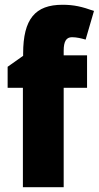

<svg xmlns="http://www.w3.org/2000/svg" viewBox="-20 -785 414 805"><path d="M345 -417V-553H247V-572C247 -612 258 -629 282 -629C302 -629 321 -624 339 -619L374 -739C324 -757 290 -765 242 -765C128 -765 77 -706 77 -560V-551L12 -505V-417H76V0H247V-417Z"/></svg>

Font: Noto Sans Devanagari Condensed Black
Style: Regular
Weight: 900
Width: 3
Designer: Jelle Bosma - Monotype Design Team
Foundry: Monotype Imaging Inc.
Version: Version 2.004